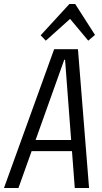

<svg xmlns="http://www.w3.org/2000/svg" viewBox="-50 -948 515 968"><path d="M223 -700H343L399 0H327L278 -647H274L43 0H-30ZM102 -242H335L327 -186H94ZM155 -770 300 -928H329L429 -772L395 -743L293 -865H317L181 -743Z"/></svg>

Font: Pathway Extreme Condensed Light
Style: Italic
Weight: 300
Width: 3
Italic angle: -8°
Version: Version 1.001;gftools[0.9.26]